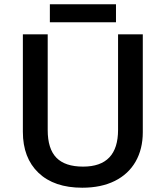

<svg xmlns="http://www.w3.org/2000/svg" viewBox="-20 -876 782 906"><path d="M653.8 -713.9V-252Q653.8 -172.9 619.9 -113.5Q585.9 -54.2 521.7 -22.2Q457.5 9.8 368.2 9.8Q235.4 9.8 161.6 -60.5Q87.9 -130.9 87.9 -253.9V-713.9H205.1V-262.2Q205.1 -173.8 246.1 -131.8Q287.1 -89.8 372.1 -89.8Q537.1 -89.8 537.1 -263.2V-713.9ZM215.3 -856H527.3V-771H215.3Z"/></svg>

Font: JBL Sans
Style: Semibold
Weight: 600
Version: Version 1.10